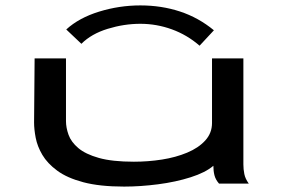

<svg xmlns="http://www.w3.org/2000/svg" viewBox="-20 -679 1040 710"><path d="M439 11Q349 11 288.5 -5Q228 -21 191.5 -48Q155 -75 136.5 -106.5Q118 -138 112 -169.5Q106 -201 106 -226L108 -463H224V-231Q224 -207 233.5 -180.5Q243 -154 269.5 -131.5Q296 -109 345.5 -95Q395 -81 475 -81Q528 -81 579 -89Q630 -97 672 -114.5Q714 -132 739 -159.5Q764 -187 764 -224V-463H880V-71Q880 -53 883.5 -35.5Q887 -18 900 0H790Q777 -15 773 -31Q769 -47 769 -66Q740 -41 685 -23.5Q630 -6 564.5 2.5Q499 11 439 11ZM281 -517 225 -570Q272 -613 346.5 -636Q421 -659 499 -659Q577 -659 645.5 -636.5Q714 -614 771 -567L718 -510Q672 -550 615.5 -570.5Q559 -591 499 -591Q439 -591 378.5 -572.5Q318 -554 281 -517Z"/></svg>

Font: Inconsolata UltraExpanded SemiBold
Style: Regular
Weight: 600
Width: 9
Monospace: yes
Designer: Raph Levien, Cyreal, Brenton Simpson
Foundry: Raph Levien, Cyreal, Google
Version: Version 3.001; ttfautohint (v1.8.2.53-6de2)